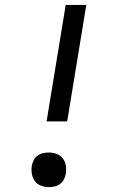

<svg xmlns="http://www.w3.org/2000/svg" viewBox="-20 -755 490 783"><path d="M254 -260H170L248 -735H332ZM179 8Q162 8 146.5 2Q131 -4 122 -16.5Q113 -29 110 -46Q107 -63 110 -80Q112 -91 117.5 -102Q123 -113 133.5 -120.5Q144 -128 156 -130.5Q168 -133 179 -133Q196 -133 211.5 -127Q227 -121 236.5 -108.5Q246 -96 248.5 -79Q251 -62 248 -45Q246 -34 240.5 -23Q235 -12 224.5 -4.5Q214 3 202 5.5Q190 8 179 8Z"/></svg>

Font: Iosevka Etoile
Style: Italic
Weight: 400
Italic angle: -9°
Designer: Belleve Invis
Foundry: Belleve Invis
Version: Version 22.1.2; ttfautohint (v1.8.4)